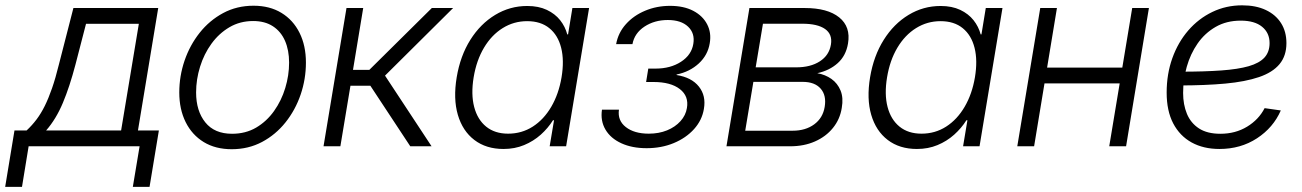

<svg xmlns="http://www.w3.org/2000/svg" viewBox="-73 -560 4985 735"><path d="M-53.2 155.3 -17.6 -60.5H28.8Q49.8 -80.1 66.9 -102.8Q84 -125.5 98.4 -154.5Q112.8 -183.6 126.2 -222.2Q139.6 -260.7 152.3 -312.5L208 -529.3H532.7L455.1 -60.5H535.2L499.5 155.3H435.5L461.4 0H36.6L11.2 155.3ZM103.5 -60.5H390.6L458.5 -468.8H256.3L215.8 -312.5Q193.8 -228.5 167.7 -166.3Q141.6 -104 103.5 -60.5Z M814 11.2Q752 11.2 707 -16.1Q662.1 -43.5 637.7 -92.5Q613.3 -141.6 613.3 -206.1Q613.3 -268.6 633.5 -327.9Q653.8 -387.2 691.4 -434.6Q729 -481.9 781.2 -510Q833.5 -538.1 897.5 -538.1Q959.5 -538.1 1004.4 -510.7Q1049.3 -483.4 1073.7 -434.3Q1098.1 -385.3 1098.1 -320.3Q1098.1 -257.3 1077.9 -198Q1057.6 -138.7 1020 -91.6Q982.4 -44.4 930.2 -16.6Q877.9 11.2 814 11.2ZM815.4 -47.9Q867.2 -47.9 907.5 -71.5Q947.8 -95.2 976.1 -135Q1004.4 -174.8 1019 -223.1Q1033.7 -271.5 1033.7 -320.3Q1033.7 -367.7 1018.1 -403.6Q1002.4 -439.5 971.7 -459.5Q940.9 -479.5 896 -479.5Q845.7 -479.5 805.4 -455.8Q765.1 -432.1 736.6 -392.8Q708 -353.5 692.9 -304.7Q677.7 -255.9 677.7 -206.1Q677.7 -135.3 712.9 -91.6Q748 -47.9 815.4 -47.9Z M1165.5 0 1253.4 -529.3H1317.4L1278.3 -292.5H1340.8L1580.1 -529.3H1661.6L1400.9 -270.5L1579.1 0H1497.6L1344.7 -231.9H1268.6L1230 0Z M1854.5 10.3Q1788.1 10.3 1742.9 -24.2Q1697.8 -58.6 1679.7 -120.4Q1661.6 -182.1 1675.3 -264.2Q1689 -346.2 1727.5 -407.5Q1766.1 -468.8 1822.5 -502.9Q1878.9 -537.1 1945.3 -537.1Q1988.8 -537.1 2020.3 -522.2Q2051.8 -507.3 2071.3 -482.7Q2090.8 -458 2098.6 -428.2H2101.6L2118.2 -529.3H2182.1L2094.2 0H2031.2L2047.9 -99.6H2043.9Q2024.9 -69.3 1997.1 -44.4Q1969.2 -19.5 1933.3 -4.6Q1897.5 10.3 1854.5 10.3ZM1872.1 -48.3Q1924.3 -48.3 1966.6 -75.4Q2008.8 -102.5 2037.4 -151.4Q2065.9 -200.2 2076.7 -264.2Q2087.4 -328.6 2075.2 -377Q2063 -425.3 2030 -452.1Q1997.1 -479 1944.8 -479Q1894 -479 1851.3 -452.4Q1808.6 -425.8 1779.8 -377.4Q1751 -329.1 1740.2 -264.2Q1729.5 -199.2 1742.2 -150.6Q1754.9 -102.1 1788.1 -75.2Q1821.3 -48.3 1872.1 -48.3Z M2402.3 7.3Q2346.7 7.3 2305.7 -11.5Q2264.6 -30.3 2244.9 -63.7Q2225.1 -97.2 2231.4 -140.1H2296.4Q2290.5 -98.6 2322.8 -73.5Q2355 -48.3 2410.6 -48.3Q2449.2 -48.3 2480.5 -61Q2511.7 -73.7 2532 -96.2Q2552.2 -118.7 2556.6 -146.5Q2564.5 -191.9 2529.5 -219Q2494.6 -246.1 2428.7 -246.1H2400.4L2408.7 -297.4H2436.5Q2493.7 -297.4 2533.9 -323.5Q2574.2 -349.6 2581.1 -392.1Q2587.9 -432.6 2561 -458Q2534.2 -483.4 2483.4 -483.4Q2432.6 -483.4 2394.3 -458.3Q2356 -433.1 2348.1 -391.1H2285.6Q2293.5 -434.6 2323 -467.5Q2352.5 -500.5 2396.7 -519Q2440.9 -537.6 2492.2 -537.6Q2544.4 -537.6 2580.8 -518.6Q2617.2 -499.5 2634 -467Q2650.9 -434.6 2644 -394.5Q2636.7 -349.1 2602.1 -317.1Q2567.4 -285.2 2517.6 -274.9L2516.6 -272.9Q2574.7 -263.7 2602.5 -228.5Q2630.4 -193.4 2621.6 -143.1Q2614.7 -100.1 2584 -65.9Q2553.2 -31.7 2506.1 -12.2Q2459 7.3 2402.3 7.3Z M2708 0 2795.9 -529.3H3007.8Q3095.2 -529.3 3139.6 -493.4Q3184.1 -457.5 3173.3 -393.6Q3165.5 -346.7 3134 -318.4Q3102.5 -290 3055.7 -279.8Q3086.4 -274.4 3109.9 -257.8Q3133.3 -241.2 3144.8 -213.4Q3156.2 -185.5 3149.4 -147Q3142.6 -103.5 3115.7 -70.3Q3088.9 -37.1 3046.9 -18.6Q3004.9 0 2951.7 0ZM2779.8 -59.6H2961.4Q3010.7 -59.6 3043.9 -84Q3077.1 -108.4 3084 -150.9Q3091.3 -194.8 3068.6 -220.7Q3045.9 -246.6 3000 -246.6H2811ZM2819.8 -302.2H2975.1Q3029.8 -302.2 3065.4 -325.2Q3101.1 -348.1 3107.9 -389.6Q3114.3 -428.7 3085.4 -449Q3056.6 -469.2 2998.5 -469.2H2847.7Z M3437 10.3Q3370.6 10.3 3325.4 -24.2Q3280.3 -58.6 3262.2 -120.4Q3244.1 -182.1 3257.8 -264.2Q3271.5 -346.2 3310.1 -407.5Q3348.6 -468.8 3405 -502.9Q3461.4 -537.1 3527.8 -537.1Q3571.3 -537.1 3602.8 -522.2Q3634.3 -507.3 3653.8 -482.7Q3673.3 -458 3681.2 -428.2H3684.1L3700.7 -529.3H3764.6L3676.8 0H3613.8L3630.4 -99.6H3626.5Q3607.4 -69.3 3579.6 -44.4Q3551.8 -19.5 3515.9 -4.6Q3480 10.3 3437 10.3ZM3454.6 -48.3Q3506.8 -48.3 3549.1 -75.4Q3591.3 -102.5 3619.9 -151.4Q3648.4 -200.2 3659.2 -264.2Q3669.9 -328.6 3657.7 -377Q3645.5 -425.3 3612.5 -452.1Q3579.6 -479 3527.3 -479Q3476.6 -479 3433.8 -452.4Q3391.1 -425.8 3362.3 -377.4Q3333.5 -329.1 3322.8 -264.2Q3312 -199.2 3324.7 -150.6Q3337.4 -102.1 3370.6 -75.2Q3403.8 -48.3 3454.6 -48.3Z M4239.7 -301.3 4230 -240.7H3909.7L3919.4 -301.3ZM3973.1 -529.3 3885.7 0H3821.3L3909.2 -529.3ZM4325.2 -529.3 4237.8 0H4173.3L4261.2 -529.3Z M4595.2 10.3Q4534.2 10.3 4488.8 -14.6Q4443.4 -39.6 4418.2 -87.6Q4393.1 -135.7 4393.1 -205.6Q4393.1 -276.4 4414.8 -337.2Q4436.5 -397.9 4475.8 -443.4Q4515.1 -488.8 4567.9 -514.2Q4620.6 -539.6 4682.1 -539.6Q4734.9 -539.6 4772.7 -521.7Q4810.5 -503.9 4831.1 -471.4Q4851.6 -439 4851.6 -395Q4851.6 -346.2 4825.2 -314.5Q4798.8 -282.7 4746.6 -264.9Q4694.3 -247.1 4617.4 -240Q4540.5 -232.9 4439.5 -232.9L4447.3 -285.6Q4537.6 -285.6 4602.1 -290.3Q4666.5 -294.9 4707.3 -306.6Q4748 -318.4 4767.6 -339.8Q4787.1 -361.3 4787.1 -395Q4787.1 -434.1 4758.5 -457.5Q4730 -481 4676.8 -481Q4622.1 -481 4580.6 -457Q4539.1 -433.1 4511.5 -393.3Q4483.9 -353.5 4470 -304.2Q4456.1 -254.9 4456.1 -204.1Q4456.1 -159.7 4470.7 -124.3Q4485.4 -88.9 4516.8 -68.4Q4548.3 -47.9 4598.6 -47.9Q4656.2 -47.9 4700.9 -75Q4745.6 -102.1 4768.1 -146L4830.1 -137.2Q4801.3 -71.3 4738.8 -30.5Q4676.3 10.3 4595.2 10.3Z"/></svg>

Font: Inter 24pt Light
Style: Italic
Weight: 300
Italic angle: -9.3988°
Designer: Rasmus Andersson
Foundry: rsms
Version: Version 4.001;git-66647c0bb